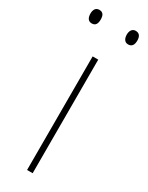

<svg xmlns="http://www.w3.org/2000/svg" viewBox="-200 -739 595 773"><g transform="rotate(30 98.0 -352.0)"><path d="M-11 -673C-11 -656 -5 -641 13 -641C32 -641 37 -655 37 -673C37 -690 32 -704 13 -704C-5 -704 -11 -689 -11 -673ZM158 -673C158 -656 165 -641 182 -641C201 -641 207 -655 207 -673C207 -690 201 -704 182 -704C165 -704 158 -689 158 -673ZM109 0V-528H83V0Z"/></g></svg>

Font: Noto Sans Ethiopic SemiCondensed Thin
Style: Regular
Weight: 100
Width: 4
Designer: Monotype Design Team
Foundry: Monotype Imaging Inc.
Version: Version 2.102